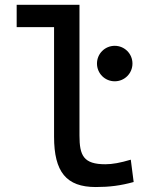

<svg xmlns="http://www.w3.org/2000/svg" viewBox="-20 -752 626 782"><path d="M370.1 9.8C425.8 9.8 471.7 3.9 524.4 -10.7L512.7 -101.6C469.7 -88.9 438.5 -83 409.2 -83C320.3 -83 303.7 -118.2 303.7 -200.2V-732.4H47.9V-641.6H200.2V-195.3C200.2 -51.8 250 9.8 370.1 9.8ZM447.3 -420.9C487.3 -420.9 519.5 -453.1 519.5 -493.2C519.5 -533.2 487.3 -565.4 447.3 -565.4C407.2 -565.4 375 -533.2 375 -493.2C375 -453.1 407.2 -420.9 447.3 -420.9Z"/></svg>

Font: Cascadia Mono NF
Style: Regular
Weight: 400
Monospace: yes
Designer: Aaron Bell
Foundry: Saja Typeworks
Version: Version 2404.023